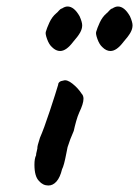

<svg xmlns="http://www.w3.org/2000/svg" viewBox="-20 -574 428 591"><path d="M121 -476Q124 -487 132 -504.5Q140 -522 153 -533Q156 -535 161 -541Q166 -547 171 -548Q180 -554 188 -554Q208 -554 225 -524Q233 -506 233 -496Q233 -485 226.5 -473.5Q220 -462 205 -445Q184 -417 165 -417Q152 -417 140 -429Q131 -437 125 -453.5Q119 -470 121 -476ZM276 -476Q279 -487 287 -504.5Q295 -522 308 -533Q311 -535 316 -541Q321 -547 326 -548Q335 -554 343 -554Q363 -554 380 -524Q388 -506 388 -496Q388 -485 381.5 -473.5Q375 -462 360 -445Q339 -417 320 -417Q307 -417 295 -429Q286 -437 280 -453.5Q274 -470 276 -476ZM86 -67Q86 -86 91 -96Q91 -101 93 -108Q95 -115 95 -117Q94 -123 103 -150Q115 -177 133.5 -233Q152 -289 159 -313Q159 -318 163 -321.5Q167 -325 175 -326Q186 -330 203 -316.5Q220 -303 231 -286Q237 -280 237 -270Q237 -255 224 -228Q219 -217 214.5 -201Q210 -185 207 -171Q195 -144 188 -121Q185 -108 184 -101Q177 -64 171 -53Q165 -28 154 -15.5Q143 -3 129 -3Q112 -3 100 -17Q86 -31 86 -67Z"/></svg>

Font: Caveat
Style: Bold
Weight: 700
Designer: Pablo Impallari
Foundry: Pablo Impallari
Version: Version 1.500; ttfautohint (v1.6)